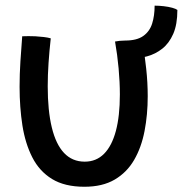

<svg xmlns="http://www.w3.org/2000/svg" viewBox="-20 -652 676 696"><path d="M397 -501.5Q404 -503 414 -504Q424 -505 433.5 -505Q441.5 -505 454.2 -504.8Q467 -504.5 479 -503.8Q491 -503 496.5 -502Q504.5 -453.5 510 -403Q515.5 -352.5 515.5 -303.5Q515.5 -236.5 504 -177Q492.5 -117.5 466.2 -72.2Q440 -27 395.8 -1Q351.5 25 286 25Q214.5 25 168.5 -3.2Q122.5 -31.5 97 -81.8Q71.5 -132 61.2 -197.5Q51 -263 51 -337.5Q51 -383 54 -429.5Q57 -476 60.5 -520.5Q69.5 -521 83.2 -521Q97 -521 108 -520.5Q123.5 -519.5 138.8 -517.8Q154 -516 164 -513Q159 -468 156 -424Q153 -380 153 -339Q153 -251 167.8 -190Q182.5 -129 212.2 -97.5Q242 -66 287 -66Q329 -66 357.2 -94.5Q385.5 -123 400 -177.2Q414.5 -231.5 414.5 -309.5Q414.5 -354 410 -403.8Q405.5 -453.5 397 -501.5ZM452.5 -439.5 433.5 -505Q476 -505 499.2 -521.5Q522.5 -538 531.5 -566.5Q540.5 -595 540.5 -631.5Q556.5 -631.5 573.8 -629.5Q591 -627.5 604.5 -623.8Q618 -620 623 -616Q623 -563.5 608 -529.2Q593 -495 568.2 -475.5Q543.5 -456 513.2 -447.8Q483 -439.5 452.5 -439.5Z"/></svg>

Font: Grandstander Thin
Style: Regular
Weight: 400
Version: Version 1.200